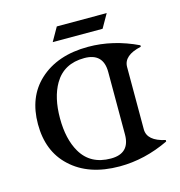

<svg xmlns="http://www.w3.org/2000/svg" viewBox="-102 -763 810 864"><g transform="rotate(-15 302.5 -331.0)"><path d="M239.7 -671.9H472.2L436 -608.4H203.6ZM321.8 -34.7Q410.2 -34.7 410.2 -123V-414.1Q410.2 -502.4 321.8 -502.4Q226.6 -502.4 182.6 -427.2Q146.5 -365.2 146.5 -268.6Q146.5 -171.9 182.6 -109.9Q226.1 -34.7 321.8 -34.7ZM351.1 9.8Q206.5 9.8 123 -68.8Q43.9 -142.1 43.9 -268.6Q43.9 -395 123 -468.3Q208 -546.9 351.1 -546.9Q467.8 -546.9 581.1 -492.7V-485.8Q498 -467.8 498 -413.6V-123.5Q498 -69.3 581.1 -51.3V-44.4Q467.8 9.8 351.1 9.8Z"/></g></svg>

Font: Modern Antiqua
Style: Book
Weight: 400
Designer: Wojciech Kalinowski "wmk69" (wmk69@o2.pl)
Foundry: Wojciech Kalinowski "wmk69" (wmk69@o2.pl)
Version: Version 3.1.0; 2021-05-28